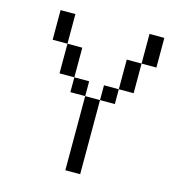

<svg xmlns="http://www.w3.org/2000/svg" viewBox="-97 -704 694 782"><g transform="rotate(15 250.0 -312.5)"><path d="M250 -312.5V0H312.5V-312.5ZM250 -312.5V-375H187.5V-312.5ZM312.5 -312.5H375V-375H312.5ZM187.5 -375Q187.5 -375 187.5 -500H125Q125 -500 125 -375ZM375 -375H437.5Q437.5 -375 437.5 -500H375Q375 -500 375 -375ZM125 -500Q125 -500 125 -625H62.5Q62.5 -625 62.5 -500ZM437.5 -500H500Q500 -500 500 -625H437.5Q437.5 -625 437.5 -500Z"/></g></svg>

Font: BFUnifontExMono
Style: Regular
Weight: 500
Version: Version 15.0.06